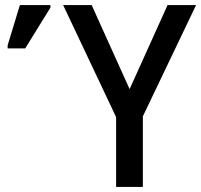

<svg xmlns="http://www.w3.org/2000/svg" viewBox="-20 -734 790 754"><path d="M489 -384 340 -714H228L436 -274V0H541V-277L750 -714H638ZM10 -544H79L178 -704V-714H58L10 -556Z"/></svg>

Font: Noto Sans SemiCondensed Medium
Style: Regular
Weight: 500
Width: 4
Designer: Monotype Design Team
Foundry: Monotype Imaging Inc.
Version: Version 2.013